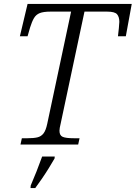

<svg xmlns="http://www.w3.org/2000/svg" viewBox="-20 -734 689 975"><path d="M84 0 91 -32H120Q151 -32 170 -36.5Q189 -41 201 -56.5Q213 -72 220 -106L341 -675H237Q201 -675 182 -667.5Q163 -660 152.5 -642Q142 -624 133 -595L120 -550H81L120 -714H649L619 -550H579Q581 -567 583.5 -590Q586 -613 586 -623Q586 -648 574.5 -661.5Q563 -675 524 -675H409L288 -106Q282 -82 282 -70Q282 -46 298.5 -39Q315 -32 355 -32H384L377 0ZM136 208Q150 176 165.5 136.5Q181 97 194 61H258L257 71Q245 92 228 119.5Q211 147 192.5 174Q174 201 159 221H135Z"/></svg>

Font: Noto Serif Light
Style: Italic
Weight: 300
Italic angle: -12°
Designer: Monotype Design Team
Foundry: Monotype Imaging Inc.
Version: Version 2.013